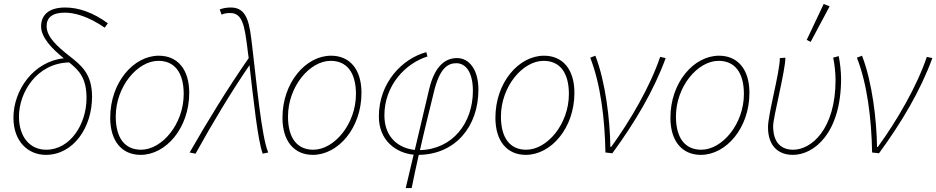

<svg xmlns="http://www.w3.org/2000/svg" viewBox="-20 -772 4740 972"><path d="M212 12C352 12 446 -127 446 -282C446 -400 390 -442 332 -488C266 -540 216 -586 216 -640C216 -682 244 -708 308 -708C356 -708 426 -690 510 -632L526 -654C450 -710 376 -734 310 -734C220 -734 188 -690 188 -638C188 -583 243 -525 303 -477C151 -461 48 -317 48 -176C48 -56 122 12 212 12ZM76 -182C76 -303 165 -452 330 -456C381 -415 418 -377 418 -275C418 -144 336 -14 214 -14C132 -14 76 -78 76 -182Z M692 12C820 12 938 -124 938 -302C938 -422 878 -490 784 -490C656 -490 538 -354 538 -176C538 -56 598 12 692 12ZM694 -14C613 -14 566 -72 566 -182C566 -334 676 -464 782 -464C863 -464 910 -406 910 -296C910 -144 800 -14 694 -14Z M1310 6 1338 0C1304 -78 1279 -354 1256 -544C1244 -642 1236 -734 1150 -734C1124 -734 1108 -730 1092 -724L1102 -698C1116 -704 1126 -706 1146 -706C1208 -706 1218 -640 1232 -532C1234 -515 1236 -497 1239 -478C1129 -319 1036 -167 940 0L970 6C1058 -153 1147 -301 1243 -442C1263 -269 1285 -60 1310 6Z M1564 12C1692 12 1810 -124 1810 -302C1810 -422 1750 -490 1656 -490C1528 -490 1410 -354 1410 -176C1410 -56 1470 12 1564 12ZM1566 -14C1485 -14 1438 -72 1438 -182C1438 -334 1548 -464 1654 -464C1735 -464 1782 -406 1782 -296C1782 -144 1672 -14 1566 -14Z M2176 -304C2205 -427 2247 -452 2290 -452C2339 -452 2374 -405 2374 -312C2374 -149 2271 -16 2106 -12C2128 -110 2153 -209 2176 -304ZM2034 180H2064C2075 126 2087 69 2100 12C2284 10 2402 -130 2402 -318C2402 -421 2354 -478 2294 -478C2236 -478 2181 -441 2152 -318L2080 -13C2001 -21 1926 -74 1926 -188C1926 -338 2031 -451 2144 -486L2138 -508C2019 -476 1898 -356 1898 -182C1898 -59 1987 3 2074 11Z M2642 12C2770 12 2888 -124 2888 -302C2888 -422 2828 -490 2734 -490C2606 -490 2488 -354 2488 -176C2488 -56 2548 12 2642 12ZM2644 -14C2563 -14 2516 -72 2516 -182C2516 -334 2626 -464 2732 -464C2813 -464 2860 -406 2860 -296C2860 -144 2750 -14 2644 -14Z M3045 0 3080 4C3194 -152 3290 -313 3350 -478L3322 -484C3272 -335 3170 -160 3074 -28H3070C3068 -164 3046 -356 2994 -490L2968 -480C3020 -348 3042 -172 3045 0Z M3528 12C3656 12 3774 -124 3774 -302C3774 -422 3714 -490 3620 -490C3492 -490 3374 -354 3374 -176C3374 -56 3434 12 3528 12ZM3530 -14C3449 -14 3402 -72 3402 -182C3402 -334 3512 -464 3618 -464C3699 -464 3746 -406 3746 -296C3746 -144 3636 -14 3530 -14Z M3994 12C4102 12 4238 -99 4238 -374C4238 -406 4233 -455 4226 -488L4198 -480C4205 -449 4210 -400 4210 -368C4210 -116 4086 -14 3996 -14C3940 -14 3894 -44 3894 -134C3894 -178 3956 -414 3956 -480L3928 -478C3928 -406 3868 -194 3868 -128C3868 -31 3922 12 3994 12ZM4084 -560 4180 -740 4150 -752 4064 -570Z M4395 0 4430 4C4544 -152 4640 -313 4700 -478L4672 -484C4622 -335 4520 -160 4424 -28H4420C4418 -164 4396 -356 4344 -490L4318 -480C4370 -348 4392 -172 4395 0Z"/></svg>

Font: Source Sans Pro ExtraLight
Style: Italic
Weight: 200
Italic angle: -11°
Designer: Paul D. Hunt
Foundry: Adobe Systems Incorporated
Version: Version 3.006;hotconv 1.0.111;makeotfexe 2.5.65597